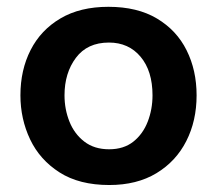

<svg xmlns="http://www.w3.org/2000/svg" viewBox="-20 -531 638 564"><path d="M301 12.5Q213 12.5 155 -24.5Q97 -61.5 68.5 -121.5Q40 -181.5 40 -251Q40 -325.5 70 -384.2Q100 -443 157.8 -477Q215.5 -511 298.5 -511Q383.5 -511 441.2 -476.5Q499 -442 528.2 -383.2Q557.5 -324.5 557.5 -251Q557.5 -176 527.2 -116.5Q497 -57 439.5 -22.2Q382 12.5 301 12.5ZM300.5 -92.5Q343.5 -92.5 371.8 -115Q400 -137.5 414 -173.8Q428 -210 428 -251Q428 -322.5 393 -364.2Q358 -406 300 -406Q236.5 -406 203 -361.2Q169.5 -316.5 169.5 -251Q169.5 -210 184 -173.8Q198.5 -137.5 227.8 -115Q257 -92.5 300.5 -92.5Z"/></svg>

Font: Heraclito SemiBold
Style: Regular
Weight: 600
Designer: Kostas Bartsokas (font) & Cristiano Sobral (main changes)
Foundry: Kostas Bartsokas (font) & Cristiano Sobral (main changes)
Version: Version 1.00;July 8, 2020;FontCreator 13.0.0.2655 64-bit